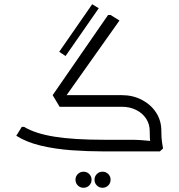

<svg xmlns="http://www.w3.org/2000/svg" viewBox="-20 -716 848 908"><path d="M273 -235 229 -266 491 -645H503L545 -619ZM470 0Q395 0 318.5 -5.5Q242 -11 174 -27Q106 -43 57 -74L83 -116H94Q147 -84 238.5 -69.5Q330 -55 470 -55H528V0ZM528 0V-55H596Q621 -55 645.5 -53.5Q670 -52 686 -50Q702 -48 702 -48V0ZM688 -97Q688 -129 671 -155Q654 -181 624 -196Q594 -211 557 -211H471V-222L477 -266H557Q608 -266 650.5 -244Q693 -222 718 -184Q743 -146 743 -97ZM697 0Q695 -13 691.5 -36Q688 -59 688 -97H743Q743 -64 746 -45Q749 -26 751 -14L736 0ZM262 -211 229 -266H534V-211ZM290 -451 260 -471 416 -696 447 -677ZM375 172Q359 172 348 161Q337 150 337 134Q337 118 348 107Q359 96 375 96Q391 96 402 107Q413 118 413 134Q413 150 402 161Q391 172 375 172ZM465 172Q449 172 438 161Q427 150 427 134Q427 118 438 107Q449 96 465 96Q481 96 492 107Q503 118 503 134Q503 150 492 161Q481 172 465 172Z"/></svg>

Font: Fustat Light
Style: Regular
Weight: 300
Designer: Mohamed Gaber, Khaled Hosny, Laura Garcia Mut
Foundry: Kief Type Foundry, Alif Type Foundry, Hard Type Foundry
Version: Version 1.007